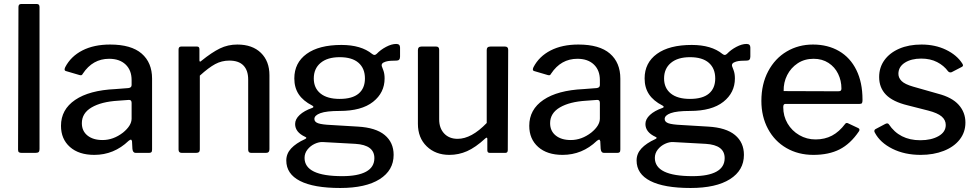

<svg xmlns="http://www.w3.org/2000/svg" viewBox="-20 -762 4873 957"><path d="M177 -19Q177 -8 172.5 -4Q168 0 156 0H88Q78 0 74 -3.5Q70 -7 70 -16L72 -727Q72 -742 85 -742H164Q177 -742 177 -727Z M450 10Q373 10 328.5 -29.5Q284 -69 284 -135Q284 -216 354.5 -264Q425 -312 555 -318L620 -323Q636 -325 636 -338V-363Q636 -412 606 -440.5Q576 -469 524 -469Q442 -469 393 -395Q390 -389 386.5 -387.5Q383 -386 376 -388L308 -408Q302 -410 302 -416Q302 -420 305 -427Q333 -481 390.5 -510.5Q448 -540 529 -540Q634 -540 686 -495Q738 -450 738 -370V-17Q738 -7 734.5 -3.5Q731 0 723 0H656Q642 0 640 -20L638 -58Q636 -66 632 -66Q629 -66 621 -60Q548 10 450 10ZM622 -264 568 -260Q485 -255 436.5 -226.5Q388 -198 388 -148Q388 -109 416 -86.5Q444 -64 491 -64Q545 -64 593 -101Q636 -136 636 -171V-249Q636 -265 622 -264Z M870 -16V-515Q870 -530 883 -530H962Q974 -530 974 -517V-462Q974 -456 976.5 -455Q979 -454 984 -459Q1036 -501 1076 -520.5Q1116 -540 1163 -540Q1238 -540 1280.5 -498.5Q1323 -457 1323 -387V-18Q1323 0 1306 0H1232Q1217 0 1217 -16V-366Q1217 -411 1193.5 -435.5Q1170 -460 1123 -460Q1085 -460 1052.5 -442.5Q1020 -425 976 -385V-17Q976 -8 971.5 -4Q967 0 957 0H886Q870 0 870 -16Z M1974 -525V-480Q1974 -460 1957 -460Q1941 -460 1927 -459Q1913 -458 1903 -455Q1890 -451 1885.5 -445.5Q1881 -440 1883 -432Q1884 -429 1890.5 -412Q1897 -395 1897 -371Q1897 -300 1839.5 -254.5Q1782 -209 1673 -209Q1607 -209 1577 -198Q1547 -187 1547 -169Q1547 -154 1566 -147.5Q1585 -141 1630 -139L1763 -131Q1853 -126 1897.5 -89Q1942 -52 1942 10Q1942 87 1872.5 131Q1803 175 1676 175Q1544 175 1475.5 140Q1407 105 1407 38Q1407 4 1431 -22Q1455 -48 1501 -69Q1513 -75 1501 -80Q1451 -103 1451 -144Q1451 -168 1473.5 -189Q1496 -210 1536 -224Q1542 -226 1542 -229Q1542 -233 1536 -236Q1491 -259 1469 -292Q1447 -325 1447 -371Q1447 -449 1508.5 -493.5Q1570 -538 1682 -538Q1780 -538 1835 -493Q1842 -488 1846 -488Q1852 -488 1858 -494Q1877 -514 1904.5 -528.5Q1932 -543 1955 -543Q1974 -543 1974 -525ZM1799 -371Q1799 -421 1767 -449Q1735 -477 1673 -477Q1612 -477 1578 -448.5Q1544 -420 1544 -371Q1544 -323 1577.5 -296Q1611 -269 1673 -269Q1736 -269 1767.5 -295.5Q1799 -322 1799 -371ZM1589 -54Q1570 -55 1548.5 -45Q1527 -35 1512.5 -16.5Q1498 2 1498 25Q1498 116 1686 116Q1764 116 1805 93.5Q1846 71 1846 26Q1846 -39 1752 -45Z M2406 -149V-513Q2406 -530 2425 -530H2497Q2513 -530 2513 -514L2511 -14Q2511 0 2499 0H2421Q2409 0 2409 -13V-69Q2409 -81 2399 -72Q2350 -27 2308 -8.5Q2266 10 2220 10Q2151 10 2107 -32.5Q2063 -75 2063 -145V-512Q2063 -530 2081 -530H2154Q2169 -530 2169 -514V-167Q2169 -123 2194 -96.5Q2219 -70 2261 -70Q2330 -70 2406 -149Z M2784 10Q2707 10 2662.5 -29.5Q2618 -69 2618 -135Q2618 -216 2688.5 -264Q2759 -312 2889 -318L2954 -323Q2970 -325 2970 -338V-363Q2970 -412 2940 -440.5Q2910 -469 2858 -469Q2776 -469 2727 -395Q2724 -389 2720.5 -387.5Q2717 -386 2710 -388L2642 -408Q2636 -410 2636 -416Q2636 -420 2639 -427Q2667 -481 2724.5 -510.5Q2782 -540 2863 -540Q2968 -540 3020 -495Q3072 -450 3072 -370V-17Q3072 -7 3068.5 -3.5Q3065 0 3057 0H2990Q2976 0 2974 -20L2972 -58Q2970 -66 2966 -66Q2963 -66 2955 -60Q2882 10 2784 10ZM2956 -264 2902 -260Q2819 -255 2770.5 -226.5Q2722 -198 2722 -148Q2722 -109 2750 -86.5Q2778 -64 2825 -64Q2879 -64 2927 -101Q2970 -136 2970 -171V-249Q2970 -265 2956 -264Z M3720 -525V-480Q3720 -460 3703 -460Q3687 -460 3673 -459Q3659 -458 3649 -455Q3636 -451 3631.5 -445.5Q3627 -440 3629 -432Q3630 -429 3636.5 -412Q3643 -395 3643 -371Q3643 -300 3585.5 -254.5Q3528 -209 3419 -209Q3353 -209 3323 -198Q3293 -187 3293 -169Q3293 -154 3312 -147.5Q3331 -141 3376 -139L3509 -131Q3599 -126 3643.5 -89Q3688 -52 3688 10Q3688 87 3618.5 131Q3549 175 3422 175Q3290 175 3221.5 140Q3153 105 3153 38Q3153 4 3177 -22Q3201 -48 3247 -69Q3259 -75 3247 -80Q3197 -103 3197 -144Q3197 -168 3219.5 -189Q3242 -210 3282 -224Q3288 -226 3288 -229Q3288 -233 3282 -236Q3237 -259 3215 -292Q3193 -325 3193 -371Q3193 -449 3254.5 -493.5Q3316 -538 3428 -538Q3526 -538 3581 -493Q3588 -488 3592 -488Q3598 -488 3604 -494Q3623 -514 3650.5 -528.5Q3678 -543 3701 -543Q3720 -543 3720 -525ZM3545 -371Q3545 -421 3513 -449Q3481 -477 3419 -477Q3358 -477 3324 -448.5Q3290 -420 3290 -371Q3290 -323 3323.5 -296Q3357 -269 3419 -269Q3482 -269 3513.5 -295.5Q3545 -322 3545 -371ZM3335 -54Q3316 -55 3294.5 -45Q3273 -35 3258.5 -16.5Q3244 2 3244 25Q3244 116 3432 116Q3510 116 3551 93.5Q3592 71 3592 26Q3592 -39 3498 -45Z M4045 -67Q4091 -67 4127 -86Q4163 -105 4193 -145Q4196 -149 4200 -149Q4205 -149 4208 -147L4259 -123Q4264 -120 4264 -115Q4264 -112 4261 -107Q4219 -45 4165 -17.5Q4111 10 4034 10Q3959 10 3900 -24Q3841 -58 3808 -119.5Q3775 -181 3775 -259Q3775 -343 3809 -407Q3843 -471 3901.5 -505.5Q3960 -540 4032 -540Q4106 -540 4162 -507.5Q4218 -475 4248.5 -413Q4279 -351 4279 -266V-262Q4279 -253 4276.5 -248.5Q4274 -244 4264 -244H3894Q3884 -244 3884 -228Q3884 -183 3905.5 -146.5Q3927 -110 3964 -88.5Q4001 -67 4045 -67ZM4157 -307Q4167 -307 4170.5 -310Q4174 -313 4174 -321Q4174 -360 4157.5 -394Q4141 -428 4109.5 -448.5Q4078 -469 4035 -469Q3990 -469 3956 -446.5Q3922 -424 3903.5 -387.5Q3885 -351 3886 -308Z M4572 -470Q4522 -470 4490 -449.5Q4458 -429 4458 -394Q4458 -374 4474 -358Q4490 -342 4532 -330L4655 -295Q4725 -277 4758.5 -239.5Q4792 -202 4792 -151Q4792 -103 4763.5 -66.5Q4735 -30 4684 -10Q4633 10 4569 10Q4489 10 4428 -20.5Q4367 -51 4341 -100Q4338 -105 4338 -109Q4338 -115 4343 -118L4392 -144Q4398 -147 4402 -147Q4407 -147 4410 -143Q4463 -63 4567 -63Q4622 -63 4658 -83.5Q4694 -104 4694 -139Q4694 -164 4673.5 -181.5Q4653 -199 4606 -211L4504 -237Q4430 -255 4396 -290Q4362 -325 4362 -378Q4362 -426 4388.5 -462.5Q4415 -499 4462.5 -519.5Q4510 -540 4573 -540Q4641 -540 4695 -514Q4749 -488 4776 -446Q4780 -440 4780 -436Q4780 -432 4775 -429L4723 -402Q4721 -401 4717 -401Q4711 -401 4706 -406Q4685 -435 4651 -452.5Q4617 -470 4572 -470Z"/></svg>

Font: n
Style: Regular
Weight: 500
Designer: Pablo Impallari, Rodrigo Fuenzalida
Foundry: Impallari Type
Version: Version 1.002; ttfautohint (v1.5)